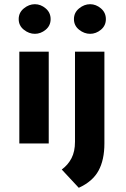

<svg xmlns="http://www.w3.org/2000/svg" viewBox="-20 -683 600 914"><path d="M72 -437H212V0H72ZM69 -592Q69 -623 93.5 -643Q118 -663 146 -663Q174 -663 197.5 -643Q221 -623 221 -592Q221 -561 197.5 -541.5Q174 -522 146 -522Q118 -522 93.5 -541.5Q69 -561 69 -592ZM355 211 274 124Q304 102 320.5 70Q337 38 337 -8V-437H477V0Q477 78 449 129.5Q421 181 355 211ZM332 -592Q332 -623 356.5 -643Q381 -663 409 -663Q437 -663 460.5 -643Q484 -623 484 -592Q484 -561 460.5 -541.5Q437 -522 409 -522Q381 -522 356.5 -541.5Q332 -561 332 -592Z"/></svg>

Font: Reem Kufi Ink
Style: Bold
Weight: 700
Designer: Khaled Hosny
Version: Version 1.002